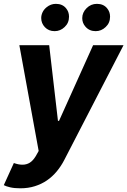

<svg xmlns="http://www.w3.org/2000/svg" viewBox="-40 -785 674 1017"><path d="M466.6 -620Q433.2 -620 412.6 -643.8Q395.6 -663 395.6 -688.9Q395.6 -718.8 418.7 -741.8Q441.4 -764.6 473.4 -764.6Q508.2 -764.6 527.3 -741.1Q543 -722.3 543 -696.7Q543 -663.4 519.5 -641.7Q496.8 -620 466.6 -620ZM249.3 -620Q217.7 -620 197.8 -641Q178.3 -661.6 178.3 -689.3Q178.3 -704.5 185.2 -719.6Q192.1 -734.7 207 -746.8Q229 -764.6 256 -764.6Q290.8 -764.6 310 -741.1Q325.6 -722.3 325.6 -696.7Q325.6 -663.4 302.2 -641.7Q279.5 -620 249.3 -620ZM67.8 212.4Q35.9 212.4 13.8 207.2Q-8.2 202.1 -19.9 195.7L33.4 78.5Q57.9 87.4 78.8 87.4Q100.5 87.4 117.5 76.9Q134.6 66.4 149.5 41.9L164.8 14.6L62.5 -545.5H220.5L267 -144.9H272.7L453.1 -545.5H614.3L300.4 62.5Q283.4 95.5 260.5 123Q237.6 150.6 208.6 170.5Q179.7 190.3 144.5 201.3Q109.4 212.4 67.8 212.4Z"/></svg>

Font: Linik Sans
Style: Bold Italic
Weight: 700
Italic angle: 9°
Designer: Fonts by Rasmus Andersson / Changes by Cristiano Sobral with parts from Marc Monis
Foundry: rsms
Version: Version 3.020; ttfautohint (v1.6)